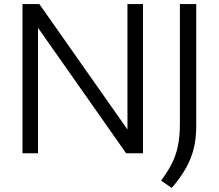

<svg xmlns="http://www.w3.org/2000/svg" viewBox="-20 -760 1084 952"><path d="M91.5 0V-740H175L612 -118V-740H689V0H605.5L168.5 -622V0ZM831.5 172 778.5 135.5Q811 92.5 831.8 51.5Q852.5 10.5 862.2 -36.8Q872 -84 872 -145V-740H953V-134Q953 -73.5 940.5 -23Q928 27.5 901.2 74.8Q874.5 122 831.5 172Z"/></svg>

Font: Encode Sans Semi Expanded
Style: Regular
Weight: 400
Width: 6
Designer: Multiple Designers
Foundry: Impallari Type
Version: Version 3.000; ttfautohint (v1.8.3) -l 8 -r 50 -G 200 -x 14 